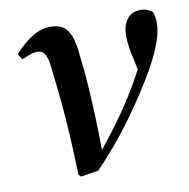

<svg xmlns="http://www.w3.org/2000/svg" viewBox="-62 -537 597 608"><g transform="rotate(-10 236.5 -232.5)"><path d="M144 4Q142 -60 139 -116.5Q136 -173 131 -227.5Q126 -282 119 -337Q117 -363 112.5 -376.5Q108 -390 101.5 -396Q95 -402 83 -402Q71 -402 59.5 -397.5Q48 -393 32 -387L21 -406Q54 -441 81.5 -457Q109 -473 137 -473Q163 -473 178.5 -462.5Q194 -452 202.5 -428Q211 -404 214 -365Q220 -320 223.5 -265.5Q227 -211 229 -153.5Q231 -96 231 -41H215Q239 -70 262.5 -100.5Q286 -131 308 -162.5Q330 -194 350 -227Q370 -260 388 -294Q395 -307 400 -317Q405 -327 409 -338L392 -264L380 -325Q375 -345 372 -365Q369 -385 369 -401Q369 -437 384.5 -456.5Q400 -476 427 -476Q441 -476 450.5 -471.5Q460 -467 466 -463Q468 -457 470 -447.5Q472 -438 472 -429Q472 -400 460 -366Q448 -332 422 -285Q402 -250 377.5 -212.5Q353 -175 325.5 -137.5Q298 -100 268 -64.5Q238 -29 208 2L151 11Z"/></g></svg>

Font: Source Serif 4 48pt SemiBold
Style: Italic
Weight: 600
Italic angle: -12°
Designer: Frank Grießhammer
Foundry: Adobe Systems Incorporated
Version: Version 4.004;hotconv 1.0.116;makeotfexe 2.5.65601